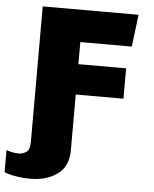

<svg xmlns="http://www.w3.org/2000/svg" viewBox="-117 -735 776 970"><g transform="rotate(5 270.5 -249.5)"><path d="M70 187Q52 187 27.5 184.5Q3 182 -20.5 177Q-44 172 -59 165V53Q-49 57 -31.5 61Q-14 65 3 65Q24 65 42 53Q60 41 60 0V-686H546L526 -523H265V-411H507V-257H265V26Q265 107 210.5 147Q156 187 70 187Z"/></g></svg>

Font: Chivo Mono Medium Black
Style: Regular
Weight: 900
Monospace: yes
Version: Version 1.008